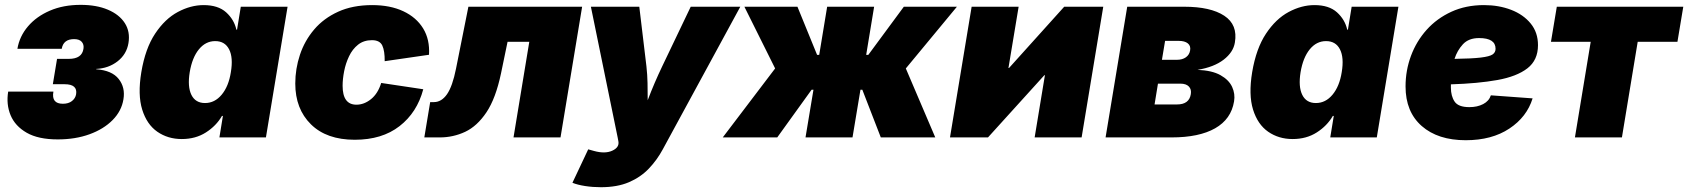

<svg xmlns="http://www.w3.org/2000/svg" viewBox="-20 -574 7051 802"><path d="M221.2 8.3Q140.1 8.3 91.6 -19.5Q43 -47.4 24.2 -92.8Q5.4 -138.2 14.2 -191.4H203.1Q193.8 -140.6 242.7 -140.6Q266.1 -140.6 280.5 -151.9Q294.9 -163.1 297.9 -180.2Q304.7 -222.2 250 -222.2H200.7L218.3 -328.1H267.6Q322.3 -328.1 328.6 -370.1Q331.5 -387.7 321.5 -399.2Q311.5 -410.6 289.6 -410.6Q244.6 -410.6 237.8 -370.1H52.7Q61.5 -422.4 96.9 -463.9Q132.3 -505.4 188.5 -529.5Q244.6 -553.7 316.9 -553.7Q383.3 -553.7 430.9 -533.4Q478.5 -513.2 501.5 -477.3Q524.4 -441.4 516.6 -394Q508.8 -347.2 471.2 -317.9Q433.6 -288.6 381.8 -286.1V-284.7Q447.8 -279.8 475.8 -244.1Q503.9 -208.5 495.6 -159.2Q487.8 -110.4 450.4 -72.5Q413.1 -34.7 354 -13.2Q294.9 8.3 221.2 8.3Z M739.3 6.8Q681.2 6.8 637.2 -23.7Q593.3 -54.2 574 -116.2Q554.7 -178.2 570.3 -272.5Q586.9 -371.6 627.9 -433.3Q668.9 -495.1 722.7 -523.9Q776.4 -552.7 830.6 -552.7Q891.1 -552.7 924.6 -522.5Q958 -492.2 967.3 -450.2H970.2L985.8 -545.9H1181.2L1090.8 0H896.5L911.1 -89.8H907.2Q883.3 -48.3 840.1 -20.8Q796.9 6.8 739.3 6.8ZM836.4 -143.6Q877 -143.6 906 -178.5Q935.1 -213.4 944.3 -272.5Q954.6 -333.5 937 -367.9Q919.4 -402.3 878.9 -402.3Q838.9 -402.3 810.8 -367.9Q782.7 -333.5 772.5 -272.5Q762.7 -211.9 779.5 -177.7Q796.4 -143.6 836.4 -143.6Z M1461.9 9.8Q1344.2 9.8 1278.8 -54.7Q1213.4 -119.1 1213.4 -225.1Q1213.4 -286.6 1232.9 -345.2Q1252.4 -403.8 1292.2 -450.7Q1332 -497.6 1392.6 -525.1Q1453.1 -552.7 1534.7 -552.7Q1609.9 -552.7 1664.6 -527.1Q1719.2 -501.5 1747.6 -455.1Q1775.9 -408.7 1772 -345.2L1586.9 -318.4Q1587.4 -361.3 1576.9 -383.8Q1566.4 -406.2 1533.7 -406.2Q1499.5 -406.2 1475.8 -387.5Q1452.1 -368.7 1438 -338.9Q1423.8 -309.1 1417.5 -276.4Q1411.1 -243.7 1411.1 -215.8Q1411.1 -136.7 1468.8 -136.7Q1501 -136.7 1529.8 -159.9Q1558.6 -183.1 1572.3 -227.5L1748 -201.2Q1722.2 -104 1648.9 -47.1Q1575.7 9.8 1461.9 9.8Z M1752.4 0 1776.9 -147.5H1792.5Q1824.2 -147.5 1847.2 -180.4Q1870.1 -213.4 1884.8 -287.1L1936.5 -545.9H2411.6L2321.3 0H2125L2190.9 -399.4H2100.1L2072.8 -267.6Q2050.8 -163.1 2012 -105Q1973.1 -46.9 1923.1 -23.4Q1873 0 1816.9 0Z M2371.1 189.5 2437 49.8 2461.4 56.6Q2507.3 69.3 2537.6 55.4Q2567.9 41.5 2563 16.1L2560.1 0.5L2448.2 -545.9H2650.4L2680.2 -296.9Q2684.1 -262.2 2684.8 -227.3Q2685.5 -192.4 2685.5 -155.3Q2699.7 -192.9 2714.6 -227.5Q2729.5 -262.2 2746.1 -296.9L2865.2 -545.9H3072.3L2748.5 49.8Q2724.6 94.2 2690.4 130.1Q2656.2 166 2607.4 187Q2558.6 208 2489.7 208Q2456.1 208 2424.3 203.1Q2392.6 198.2 2371.1 189.5Z M2999 0 3217.8 -288.1 3089.4 -545.9H3311L3393.1 -344.7H3401.9L3435.1 -545.9H3631.3L3598.1 -344.7H3606.9L3755.4 -545.9H3977.1L3763.7 -288.1L3886.7 0H3659.2L3582 -199.2H3574.2L3541 0H3344.7L3377.9 -199.2H3370.1L3226.6 0Z M4498 0H4301.8L4344.7 -259.8H4342.3L4106.9 0H3948.2L4038.6 -545.9H4234.9L4192.4 -290H4194.8L4425.3 -545.9H4588.4Z M4598.1 0 4688.5 -545.9H4926.8Q5036.6 -545.9 5093.8 -508.3Q5150.9 -470.7 5138.2 -396.5Q5131.8 -356 5091.3 -324.7Q5050.8 -293.5 4981.9 -282.2Q5043 -279.8 5078.1 -260Q5113.3 -240.2 5126.7 -210.9Q5140.1 -181.6 5134.8 -150.4Q5122.6 -76.2 5055.7 -38.1Q4988.8 0 4873.5 0ZM4802.7 -137.7H4896.5Q4947.3 -137.7 4954.1 -180.7Q4957.5 -200.7 4946 -212.6Q4934.6 -224.6 4910.6 -224.6H4816.9ZM4833.5 -324.2H4896Q4918.9 -324.2 4933.6 -334.7Q4948.2 -345.2 4951.2 -363.3Q4954.6 -382.3 4941.7 -392.8Q4928.7 -403.3 4903.3 -403.3H4846.7Z M5379.4 6.8Q5321.3 6.8 5277.3 -23.7Q5233.4 -54.2 5214.1 -116.2Q5194.8 -178.2 5210.4 -272.5Q5227.1 -371.6 5268.1 -433.3Q5309.1 -495.1 5362.8 -523.9Q5416.5 -552.7 5470.7 -552.7Q5531.2 -552.7 5564.7 -522.5Q5598.1 -492.2 5607.4 -450.2H5610.4L5626 -545.9H5821.3L5731 0H5536.6L5551.3 -89.8H5547.4Q5523.4 -48.3 5480.2 -20.8Q5437 6.8 5379.4 6.8ZM5476.6 -143.6Q5517.1 -143.6 5546.1 -178.5Q5575.2 -213.4 5584.5 -272.5Q5594.7 -333.5 5577.1 -367.9Q5559.6 -402.3 5519 -402.3Q5479 -402.3 5450.9 -367.9Q5422.9 -333.5 5412.6 -272.5Q5402.8 -211.9 5419.7 -177.7Q5436.5 -143.6 5476.6 -143.6Z M6102.5 11.7Q5986.3 11.7 5918.7 -47.6Q5851.1 -106.9 5851.1 -212.9Q5851.1 -279.8 5873.8 -340.8Q5896.5 -401.9 5939.2 -449.5Q5981.9 -497.1 6042.5 -524.9Q6103 -552.7 6178.7 -552.7Q6240.7 -552.7 6292 -533Q6343.3 -513.2 6373.8 -475.8Q6404.3 -438.5 6404.3 -385.3Q6404.3 -322.8 6360.1 -288.6Q6315.9 -254.4 6234.4 -239.7Q6152.8 -225.1 6040.5 -221.7Q6040.5 -214.8 6040.5 -208Q6040.5 -172.4 6056.2 -149.4Q6071.8 -126.5 6117.7 -126.5Q6150.9 -126.5 6175.3 -139.2Q6199.7 -151.9 6207.5 -175.8L6381.8 -163.1Q6357.9 -85.4 6284.7 -36.9Q6211.4 11.7 6102.5 11.7ZM6055.7 -328.1Q6127.9 -329.1 6164.8 -333.5Q6201.7 -337.9 6214.4 -346.4Q6227.1 -355 6227.1 -370.1Q6227.1 -415 6158.2 -415Q6114.7 -415 6090.8 -389.2Q6066.9 -363.3 6055.7 -328.1Z M6558.6 0 6624.5 -399.4H6458.5L6482.9 -545.9H7011.2L6986.8 -399.4H6820.8L6754.9 0Z"/></svg>

Font: Inter Black
Style: Italic
Weight: 900
Italic angle: -9.39999°
Designer: Rasmus Andersson
Foundry: rsms
Version: Version 4.000;git-a52131595